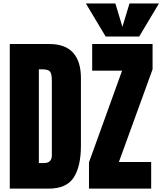

<svg xmlns="http://www.w3.org/2000/svg" viewBox="-20 -1121 965 1141"><path d="M38.1 0V-859.4H274.4Q367.2 -859.4 414.1 -807.9Q460.9 -756.3 460.9 -657.2V-254.9Q460.9 -132.8 418.2 -66.4Q375.5 0 268.6 0ZM210.9 -151.9H240.7Q288.1 -151.9 288.1 -197.8V-641.1Q288.1 -684.1 276.6 -696.5Q265.1 -709 230 -709H210.9ZM508.8 0V-156.2L705.6 -701.2H527.8V-859.4H886.7V-709L686.5 -158.2H878.4V0ZM607.9 -903.8 490.2 -1100.6H665.5L707.5 -961.4L749.5 -1100.6H924.8L807.1 -903.8Z"/></svg>

Font: webenart
Style: Regular
Weight: 400
Designer: Vernon Adams
Foundry: Vernon Adams
Version: Version 2.116; ttfautohint (v1.8.3)